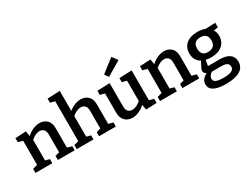

<svg xmlns="http://www.w3.org/2000/svg" viewBox="-86 -1557 3275 2529"><g transform="rotate(-30 1551.5 -292.0)"><path d="M32 0V-62L103 -81V-448L32 -467V-529L196 -537L209 -458Q255 -501 306 -522Q357 -543 402 -543Q469 -543 513.5 -501Q558 -459 557 -374V-81L628 -62V0H372V-62L437 -80V-348Q437 -401 413.5 -426Q390 -451 351 -451Q322 -451 289 -436.5Q256 -422 223 -392V-80L288 -62V0Z M659 0V-62L729 -81V-687L659 -706V-768L849 -776V-471Q893 -507 939.5 -525Q986 -543 1028 -543Q1095 -543 1139.5 -501Q1184 -459 1184 -375V-81L1254 -62V0H999V-62L1064 -80V-349Q1064 -401 1040 -426Q1016 -451 977 -451Q949 -451 915.5 -436.5Q882 -422 849 -392V-80L914 -62V0Z M1505 11Q1438 11 1393.5 -31.5Q1349 -74 1349 -161V-448L1279 -467V-529L1469 -536V-181Q1469 -130 1492.5 -105.5Q1516 -81 1555 -81Q1583 -81 1616.5 -95.5Q1650 -110 1684 -140V-448L1614 -467V-529L1804 -536V-82L1875 -63V-1L1711 6L1697 -73Q1650 -30 1600 -9.5Q1550 11 1505 11ZM1504 -611 1462 -670 1661 -825 1723 -741Z M1926 0V-62L1997 -81V-448L1926 -467V-529L2090 -537L2103 -458Q2149 -501 2200 -522Q2251 -543 2296 -543Q2363 -543 2407.5 -501Q2452 -459 2451 -374V-81L2522 -62V0H2266V-62L2331 -80V-348Q2331 -401 2307.5 -426Q2284 -451 2245 -451Q2216 -451 2183 -436.5Q2150 -422 2117 -392V-80L2182 -62V0Z M2795 241Q2553 241 2553 110Q2553 32 2644 -13Q2603 -28 2603 -65Q2603 -75 2607.5 -88Q2612 -101 2624.5 -125Q2637 -149 2660 -191Q2573 -239 2573 -348Q2573 -439 2634.5 -491Q2696 -543 2805 -543Q2872 -543 2922 -523L3071 -529L3072 -461L3005 -448Q3031 -411 3031 -356Q3031 -265 2968 -212.5Q2905 -160 2800 -160Q2757 -160 2718 -170L2703 -83H2879Q2979 -83 3030 -44.5Q3081 -6 3081 67Q3081 152 3009 196.5Q2937 241 2795 241ZM2799 -242Q2853 -242 2882.5 -270.5Q2912 -299 2912 -354Q2912 -462 2804 -462Q2694 -462 2694 -352Q2694 -242 2799 -242ZM2805 154Q2889 154 2927.5 135Q2966 116 2966 77Q2966 7 2860 7H2710Q2658 44 2658 87Q2658 121 2693.5 137.5Q2729 154 2805 154Z"/></g></svg>

Font: Bitter SemiBold
Style: Regular
Weight: 600
Designer: Sol Matas, and Bitter project Authors
Foundry: Sol Matas
Version: Version 2.001